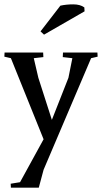

<svg xmlns="http://www.w3.org/2000/svg" viewBox="-35 -640 468 881"><path d="M383 -373 165 139 143 221H15L14 203L57 196L165 -1L15 -373L-15 -380L-14 -399H163L164 -378L120 -373L141 -283L203 -90L279 -283L297 -373L253 -378L254 -399H412L413 -380ZM167 -481 151 -496 242 -614Q269 -620 301 -620Q333 -620 352 -606L353 -588Z"/></svg>

Font: Balthazar
Style: Regular
Weight: 400
Designer: Dario Manuel Muhafara
Foundry: Dario Manuel Muhafara
Version: Version 1.000